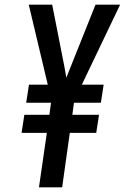

<svg xmlns="http://www.w3.org/2000/svg" viewBox="-20 -778 538 828"><path d="M248 30 281 -205H395L407 -283H292L299 -335H415L427 -413H333L498 -758H392L284 -488C278 -472 272 -457 266 -443C263 -461 260 -478 258 -489L205 -758H104L186 -413H105L93 -335H200L193 -283H85L73 -205H182L148 30Z"/></svg>

Font: Smiley Sans Oblique
Style: Regular
Weight: 400
Italic angle: -8°
Designer: oooooohmygosh, Nagisa Chen, Janine Sui, Heda Shi, Jian Li
Foundry: atelierAnchor
Version: Version 2.0.1